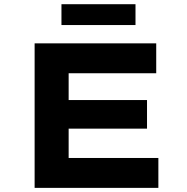

<svg xmlns="http://www.w3.org/2000/svg" viewBox="-20 -910 907 930"><path d="M147.7 0V-700H736.7V-555.2H312.5V-144.8H747.1V0ZM235.7 -286.9V-425.4H692.1V-286.9ZM277.7 -788.7V-889.6H636.3V-788.7Z"/></svg>

Font: Lexend Peta
Style: Regular
Weight: 400
Designer: Bonnie Shaver-Troup, Thomas Jockin
Foundry: Lexend
Version: Version 1.007